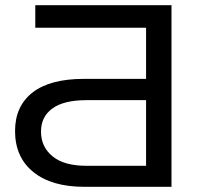

<svg xmlns="http://www.w3.org/2000/svg" viewBox="-20 -720 786 740"><path d="M305 0Q179 0 108.5 -57Q38 -114 38 -215Q38 -311 105.5 -363.5Q173 -416 303 -416H543V-613H116V-700H641V0ZM313 -81H543V-334H313Q226 -334 182 -302Q138 -270 138 -213Q138 -154 182.5 -117.5Q227 -81 313 -81Z"/></svg>

Font: Montserrat Thin Medium
Style: Regular
Weight: 500
Version: Version 9.000